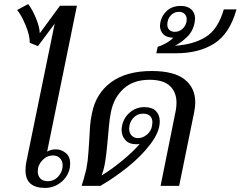

<svg xmlns="http://www.w3.org/2000/svg" viewBox="-20 -911 1179 941"><path d="M105 -76Q105 -97 109 -117L248 -795L166 -685L126 -701Q126 -739 105 -788.5Q84 -838 64 -862L118 -891Q138 -866 156 -822.5Q174 -779 175 -748L274 -883H357L211 -168Q230 -179 254 -179Q280 -179 302 -161.5Q324 -144 324 -109Q324 -103 322 -87Q312 -43 277.5 -16.5Q243 10 201 10Q105 10 105 -76ZM287 -101Q287 -122 274 -135.5Q261 -149 240 -149Q210 -149 187.5 -125.5Q165 -102 165 -71Q165 -50 177.5 -36.5Q190 -23 214 -23Q245 -23 266 -46.5Q287 -70 287 -101Z M403 -82Q411 -123 413.5 -166.5Q416 -210 417 -218Q419 -264 421.5 -294.5Q424 -325 431 -357Q450 -453 524.5 -508Q599 -563 724 -563Q832 -563 884.5 -522Q937 -481 937 -409Q937 -390 932 -363L858 0H767L841 -367Q845 -386 845 -408Q845 -459 813 -489.5Q781 -520 713 -520Q634 -520 586 -476.5Q538 -433 524 -363Q517 -330 513.5 -288.5Q510 -247 509 -239Q501 -143 492 -99Q487 -74 478 -51Q529 -82 582.5 -126.5Q636 -171 665 -206Q659 -204 648 -204Q613 -204 594.5 -224.5Q576 -245 576 -275Q576 -282 578 -294Q586 -334 616.5 -360Q647 -386 688 -386Q725 -386 744 -367Q763 -348 763 -316Q763 -265 717.5 -205Q672 -145 605 -91.5Q538 -38 472 0H380Q392 -36 403 -82ZM725 -294Q727 -306 727 -311Q727 -331 715.5 -342.5Q704 -354 681 -354Q652 -354 632.5 -332Q613 -310 613 -280Q613 -260 625 -247Q637 -234 656 -234Q680 -234 700.5 -251.5Q721 -269 725 -294Z M753 -682Q770 -686 793 -699Q816 -712 829 -726Q795 -727 779.5 -744Q764 -761 764 -785Q764 -790 766 -802Q773 -836 799 -859Q825 -882 866 -882Q899 -882 917.5 -865Q936 -848 936 -820Q936 -815 934 -801Q926 -758 896.5 -729.5Q867 -701 837 -687Q926 -692 987 -729Q1048 -766 1077 -865H1139Q1106 -746 1030.5 -698Q955 -650 844 -650H746ZM894 -804Q895 -808 895 -816Q895 -833 884.5 -843Q874 -853 857 -853Q833 -853 816.5 -835Q800 -817 800 -790Q800 -774 810 -764.5Q820 -755 837 -755Q857 -755 873 -768.5Q889 -782 894 -804Z"/></svg>

Font: Taviraj
Style: Italic
Weight: 400
Italic angle: -12°
Designer: Katatrad Team
Foundry: CadsonDemak
Version: Version 1.001